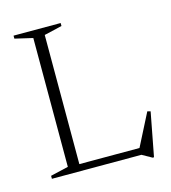

<svg xmlns="http://www.w3.org/2000/svg" viewBox="-105 -756 775 868"><g transform="rotate(-15 282.5 -322.0)"><path d="M509 25.5H502.5L457 0H38V-14L121.5 -33.5V-636.5L38 -656V-670H258.5V-656L175 -636.5V-32H456.5L533.5 -183L548 -179Z"/></g></svg>

Font: Newsreader Text Light
Style: Regular
Weight: 300
Designer: Hugues Gentile
Foundry: Production Type
Version: Version 1.002